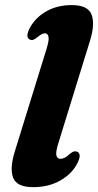

<svg xmlns="http://www.w3.org/2000/svg" viewBox="-20 -740 395 773"><path d="M342.5 -576.5 216 -167Q203.5 -128.5 207 -114.5Q210.5 -100.5 223 -100.5Q241 -100.5 260.5 -120Q271 -128.5 277.5 -130.2Q284 -132 291 -129Q310 -120 292 -84Q271.5 -41.5 224 -14Q176.5 13.5 114 13.5Q47 13.5 32.8 -24.8Q18.5 -63 40 -131.5L167 -542Q178.5 -578.5 175.2 -592.2Q172 -606 161 -606Q149 -606 131 -590.5Q120 -581.5 113 -579.5Q106 -577.5 99.5 -581Q81 -590.5 99.5 -626.5Q121.5 -668.5 165.8 -694Q210 -719.5 268.5 -719.5Q334.5 -719.5 348.8 -681Q363 -642.5 342.5 -576.5Z"/></svg>

Font: Fraunces 9pt S000
Style: Bold Italic
Weight: 700
Italic angle: -16°
Version: Version 1.000; ttfautohint (v1.8.3)